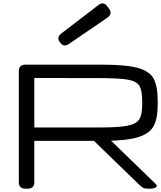

<svg xmlns="http://www.w3.org/2000/svg" viewBox="-20 -1141 976 1161"><path d="M816.4 -29.3 536.1 -300.8H640.6L920.9 -29.3Q935.1 -15.6 921.9 -7.8Q908.7 0 886.2 0H871.6Q854 0 844.2 -5.9Q834.5 -11.7 816.4 -29.3ZM132.8 -750H595.7Q742.7 -750 813.7 -730.2Q884.8 -710.4 909.2 -665Q933.6 -619.6 933.6 -529.3V-509.8Q933.6 -423.3 908.4 -377.4Q883.3 -331.5 810.8 -310.3Q738.3 -289.1 592.8 -289.1H132.8Q113.8 -289.1 103.8 -299.1Q93.8 -309.1 93.8 -328.1V-710.9Q93.8 -730 103.8 -740Q113.8 -750 132.8 -750ZM577.6 -668.9 187.5 -669.4V-370.1H577.6Q697.3 -370.1 751 -380.9Q804.7 -391.6 822.3 -419.7Q839.8 -447.8 839.8 -509.8V-529.3Q839.8 -594.7 822.5 -622.6Q805.2 -650.4 752.9 -659.4Q700.7 -668.5 577.6 -668.9ZM93.8 -39.1V-523.4Q93.8 -542.5 103.8 -552.5Q113.8 -562.5 132.8 -562.5H148.4Q167.5 -562.5 177.5 -552.5Q187.5 -542.5 187.5 -523.4V-39.1Q187.5 -20 177.5 -10Q167.5 0 148.4 0H132.8Q113.8 0 103.8 -10Q93.8 -20 93.8 -39.1ZM628.4 -1103 639.6 -1087.9Q650.9 -1072.3 648.2 -1058.6Q645.5 -1044.9 628.9 -1033.7L396.5 -875Q381.3 -864.7 368.2 -866.5Q355 -868.2 345.7 -880.9L340.3 -888.7Q331.1 -901.4 333.5 -914.3Q335.9 -927.2 350.6 -938.5L573.7 -1109.4Q589.4 -1122.1 603.3 -1120.4Q617.2 -1118.7 628.4 -1103Z"/></svg>

Font: Gyrochrome
Style: Regular
Weight: 400
Designer: David Moles
Foundry: David Moles
Version: Version 1.005;Glyphs 3.2.3 (3260)